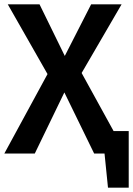

<svg xmlns="http://www.w3.org/2000/svg" viewBox="-20 -711 616 889"><path d="M576 -104V158H480L464 0H416L278 -283L141 0H0L200 -368L16 -691H163L280 -452L402 -691H543L358 -373L506 -104Z"/></svg>

Font: Fira Sans Medium
Style: Regular
Weight: 500
Designer: bBox Type GmbH & Carrois Corporate GbR & Edenspiekermann AG
Foundry: bBox Type GmbH & Carrois Corporate GbR & Edenspiekermann AG
Version: Version 4.301